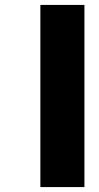

<svg xmlns="http://www.w3.org/2000/svg" viewBox="-20 -760 403 780"><path d="M323 -740V0H144V-740Z"/></svg>

Font: DVN-Poppins ExtBd
Style: Regular
Weight: 800
Designer: Ninad Kale (Devanagari), Jonny Pinhorn (Latin)
Foundry: Indian Type Foundry
Version: 4.004